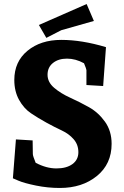

<svg xmlns="http://www.w3.org/2000/svg" viewBox="-20 -918 613 953"><path d="M142 -221Q143 -163 143 -153.5Q143 -144 157 -110Q210 -82 260 -82Q310 -82 339.5 -103.5Q369 -125 369 -162.5Q369 -200 345.5 -227Q322 -254 286.5 -270.5Q251 -287 210 -309.5Q169 -332 133.5 -356Q98 -380 74.5 -422.5Q51 -465 51 -521Q51 -612 116.5 -666Q182 -720 284 -720Q386 -720 506 -684L492 -491L409 -496V-570Q409 -575 397 -604Q355 -627 312.5 -627Q270 -627 243 -605.5Q216 -584 216 -547Q216 -510 249 -482Q282 -454 328.5 -433Q375 -412 421.5 -386Q468 -360 501 -314Q534 -268 534 -204Q534 -104 461 -44.5Q388 15 277 15Q217 15 158.5 3Q100 -9 72 -21L44 -33L59 -226ZM410 -898 446 -814Q303 -774 284 -768L210 -730L173 -794Z"/></svg>

Font: Andada SC
Style: Bold
Weight: 700
Designer: Carolina Giovagnoli
Foundry: Carolina Giovagnoli
Version: Version 1.003